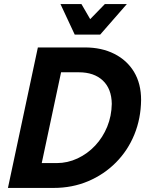

<svg xmlns="http://www.w3.org/2000/svg" viewBox="-20 -923 739 943"><path d="M19 0 166 -690H397Q479 -690 541.5 -658.5Q604 -627 638.5 -569.5Q673 -512 673 -432Q672 -341 640 -262.5Q608 -184 549.5 -125Q491 -66 413 -33Q335 0 243 0ZM185 -122H258Q312 -122 361 -145Q410 -168 447.5 -208Q485 -248 506.5 -300.5Q528 -353 529 -413Q528 -487 485 -527.5Q442 -568 367 -568H280ZM277 -903H380L423 -829L495 -903H603L472 -753H347Z"/></svg>

Font: Radio Canada SemiBold
Style: Italic
Weight: 600
Italic angle: -12°
Designer: Charles Daoud, Etienne Aubert Bonn, Alexandre Saumier Demers, Jacques Le Bailly
Foundry: Radio-Canada
Version: Version 2.104; ttfautohint (v1.8.4.7-5d5b);gftools[0.9.28.de